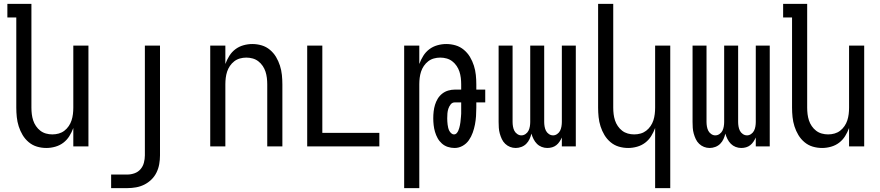

<svg xmlns="http://www.w3.org/2000/svg" viewBox="-20 -755 4540 990"><path d="M219 8Q194 8 170.5 1Q147 -6 128 -22Q109 -38 96.5 -59Q84 -80 76.5 -103.5Q69 -127 66.5 -151.5Q64 -176 64 -200V-665H18V-735H142V-200Q142 -183 144 -166.5Q146 -150 151 -134.5Q156 -119 165.5 -105Q175 -91 188 -81Q201 -71 217 -66.5Q233 -62 250 -62Q267 -62 283 -66.5Q299 -71 312 -81Q325 -91 334.5 -105Q344 -119 349 -134.5Q354 -150 356 -166.5Q358 -183 358 -200V-520H436V0H358V-95Q350 -73 337.5 -53Q325 -33 306.5 -19Q288 -5 265 1.5Q242 8 219 8Z M553 215V145H636Q655 145 673.5 138.5Q692 132 704.5 117.5Q717 103 722 84Q727 65 727 46V-520H805V46Q805 69 801 91.5Q797 114 787 134.5Q777 155 760.5 171Q744 187 724 197Q704 207 681.5 211Q659 215 636 215Z M1064 0V-520H1142V-425Q1150 -447 1162.5 -467Q1175 -487 1193.5 -501Q1212 -515 1235 -521.5Q1258 -528 1281 -528Q1306 -528 1329.5 -521Q1353 -514 1372 -498Q1391 -482 1403.5 -461Q1416 -440 1423.5 -416.5Q1431 -393 1433.5 -368.5Q1436 -344 1436 -320V0H1358V-320Q1358 -337 1356 -353.5Q1354 -370 1349 -385.5Q1344 -401 1334.5 -415Q1325 -429 1312 -439Q1299 -449 1283 -453.5Q1267 -458 1250 -458Q1233 -458 1217 -453.5Q1201 -449 1188 -439Q1175 -429 1165.5 -415Q1156 -401 1151 -385.5Q1146 -370 1144 -353.5Q1142 -337 1142 -320V0Z M1564 0V-520H1642V-70H1936V0Z M2064 215V-520H2142V-425Q2150 -447 2162.5 -467Q2175 -487 2193.5 -501Q2212 -515 2235 -521.5Q2258 -528 2281 -528Q2306 -528 2329.5 -521Q2353 -514 2372 -498Q2391 -482 2403.5 -461Q2416 -440 2423.5 -416.5Q2431 -393 2433.5 -368.5Q2436 -344 2436 -320V-293H2482V-227H2436V-200Q2436 -178 2434.5 -156Q2433 -134 2429 -113Q2425 -92 2417.5 -71Q2410 -50 2397.5 -32Q2385 -14 2365.5 -3Q2346 8 2324 8Q2306 8 2289 2.5Q2272 -3 2258.5 -15Q2245 -27 2236.5 -42.5Q2228 -58 2223 -75Q2218 -92 2216 -110Q2214 -128 2214 -145Q2214 -163 2216 -180.5Q2218 -198 2223 -214.5Q2228 -231 2237 -246Q2246 -261 2260 -272Q2274 -283 2291 -288Q2308 -293 2325 -293H2358V-320Q2358 -337 2356 -353.5Q2354 -370 2349 -385.5Q2344 -401 2334.5 -415Q2325 -429 2312 -439Q2299 -449 2283 -453.5Q2267 -458 2250 -458Q2233 -458 2217 -453.5Q2201 -449 2188 -439Q2175 -429 2165.5 -415Q2156 -401 2151 -385.5Q2146 -370 2144 -353.5Q2142 -337 2142 -320V215ZM2321 -62Q2329 -62 2334.5 -68Q2340 -74 2343 -81Q2346 -88 2348 -95Q2350 -102 2351.5 -109.5Q2353 -117 2354 -124.5Q2355 -132 2355.5 -139.5Q2356 -147 2357 -154.5Q2358 -162 2358 -169.5Q2358 -177 2358 -184.5Q2358 -192 2358 -200V-227H2325Q2312 -227 2304 -217Q2296 -207 2292 -195Q2288 -183 2287 -170.5Q2286 -158 2286 -145Q2286 -137 2286.5 -129Q2287 -121 2288 -112.5Q2289 -104 2291 -96Q2293 -88 2296.5 -81Q2300 -74 2306.5 -68Q2313 -62 2321 -62Z M2639 8Q2624 8 2610 2.5Q2596 -3 2585 -13.5Q2574 -24 2567.5 -38Q2561 -52 2557 -66.5Q2553 -81 2552 -96Q2551 -111 2551 -126V-520H2623V-126Q2623 -115 2625 -103Q2627 -91 2632 -81Q2637 -71 2647 -64Q2657 -57 2668 -57Q2680 -57 2690 -64Q2700 -71 2705 -81Q2710 -91 2712 -103Q2714 -115 2714 -126V-520H2786V-126Q2786 -115 2788 -103Q2790 -91 2795 -81Q2800 -71 2810 -64Q2820 -57 2832 -57Q2843 -57 2853 -64Q2863 -71 2868 -81Q2873 -91 2875 -103Q2877 -115 2877 -126V-520H2949V0H2877V-46Q2872 -35 2865 -24.5Q2858 -14 2848.5 -6.5Q2839 1 2827 4.5Q2815 8 2802 8Q2787 8 2773 2.5Q2759 -3 2748.5 -13.5Q2738 -24 2731 -38Q2724 -52 2720 -66Q2717 -52 2710.5 -38Q2704 -24 2693.5 -13.5Q2683 -3 2668.5 2.5Q2654 8 2639 8Z M3358 215V-95Q3350 -73 3337.5 -53Q3325 -33 3306.5 -19Q3288 -5 3265 1.5Q3242 8 3219 8Q3194 8 3170.5 1Q3147 -6 3128 -22Q3109 -38 3096.5 -59Q3084 -80 3076.5 -103.5Q3069 -127 3066.5 -151.5Q3064 -176 3064 -200V-735H3142V-200Q3142 -183 3144 -166.5Q3146 -150 3151 -134.5Q3156 -119 3165.5 -105Q3175 -91 3188 -81Q3201 -71 3217 -66.5Q3233 -62 3250 -62Q3267 -62 3283 -66.5Q3299 -71 3312 -81Q3325 -91 3334.5 -105Q3344 -119 3349 -134.5Q3354 -150 3356 -166.5Q3358 -183 3358 -200V-520H3436V215Z M3639 8Q3624 8 3610 2.5Q3596 -3 3585 -13.5Q3574 -24 3567.5 -38Q3561 -52 3557 -66.5Q3553 -81 3552 -96Q3551 -111 3551 -126V-520H3623V-126Q3623 -115 3625 -103Q3627 -91 3632 -81Q3637 -71 3647 -64Q3657 -57 3668 -57Q3680 -57 3690 -64Q3700 -71 3705 -81Q3710 -91 3712 -103Q3714 -115 3714 -126V-520H3786V-126Q3786 -115 3788 -103Q3790 -91 3795 -81Q3800 -71 3810 -64Q3820 -57 3832 -57Q3843 -57 3853 -64Q3863 -71 3868 -81Q3873 -91 3875 -103Q3877 -115 3877 -126V-520H3949V0H3877V-46Q3872 -35 3865 -24.5Q3858 -14 3848.5 -6.5Q3839 1 3827 4.5Q3815 8 3802 8Q3787 8 3773 2.5Q3759 -3 3748.5 -13.5Q3738 -24 3731 -38Q3724 -52 3720 -66Q3717 -52 3710.5 -38Q3704 -24 3693.5 -13.5Q3683 -3 3668.5 2.5Q3654 8 3639 8Z M4219 8Q4194 8 4170.5 1Q4147 -6 4128 -22Q4109 -38 4096.5 -59Q4084 -80 4076.5 -103.5Q4069 -127 4066.5 -151.5Q4064 -176 4064 -200V-665H4018V-735H4142V-200Q4142 -183 4144 -166.5Q4146 -150 4151 -134.5Q4156 -119 4165.5 -105Q4175 -91 4188 -81Q4201 -71 4217 -66.5Q4233 -62 4250 -62Q4267 -62 4283 -66.5Q4299 -71 4312 -81Q4325 -91 4334.5 -105Q4344 -119 4349 -134.5Q4354 -150 4356 -166.5Q4358 -183 4358 -200V-520H4436V0H4358V-95Q4350 -73 4337.5 -53Q4325 -33 4306.5 -19Q4288 -5 4265 1.5Q4242 8 4219 8Z"/></svg>

Font: HulyMono
Style: Regular
Weight: 400
Monospace: yes
Designer: Belleve Invis
Foundry: Belleve Invis
Version: Version 33.2.5; ttfautohint (v1.8.4)